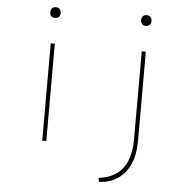

<svg xmlns="http://www.w3.org/2000/svg" viewBox="-60 -779 1002 1032"><g transform="rotate(5 441.0 -263.5)"><path d="M189 0V-525H211V0ZM200 -663Q186 -663 179 -671Q172 -679 172 -692Q172 -704 179 -712.5Q186 -721 200 -721Q213 -721 220.5 -713Q228 -705 228 -692Q228 -679 221 -671Q214 -663 200 -663ZM512 194 508 173Q566 166 604.5 138.5Q643 111 661.5 63Q680 15 680 -48V-525H702V-44Q702 33 677.5 85Q653 137 610.5 164.5Q568 192 512 194ZM690 -663Q676 -663 669 -671Q662 -679 662 -692Q662 -704 669 -712.5Q676 -721 690 -721Q703 -721 710.5 -713Q718 -705 718 -692Q718 -679 711 -671Q704 -663 690 -663Z"/></g></svg>

Font: Lexend Tera Thin
Style: Regular
Weight: 250
Version: Version 1.007